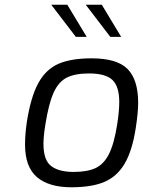

<svg xmlns="http://www.w3.org/2000/svg" viewBox="-20 -787 606 813"><path d="M86 -175Q86 -219 94 -273Q111 -379 143 -436.5Q175 -494 228 -517Q281 -540 368 -540Q476 -540 520.5 -494.5Q565 -449 565 -352Q565 -311 555 -246Q540 -148 507.5 -93.5Q475 -39 421.5 -16.5Q368 6 282 6Q187 6 136.5 -37Q86 -80 86 -175ZM476 -259Q485 -316 485 -355Q485 -421 456 -448.5Q427 -476 357 -476Q298 -476 263 -458.5Q228 -441 207 -394.5Q186 -348 172 -259Q164 -209 164 -178Q164 -109 196.5 -84Q229 -59 292 -59Q349 -59 384 -75Q419 -91 441 -134Q463 -177 476 -259ZM197 -767H265L347 -631H301ZM343 -767H411L493 -631H447Z"/></svg>

Font: Exo
Style: Italic
Weight: 400
Italic angle: -9°
Designer: Natanael Gama
Foundry: Natanael Gama
Version: Version 1.500; ttfautohint (v1.6)